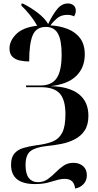

<svg xmlns="http://www.w3.org/2000/svg" viewBox="-20 -870 565 1112"><path d="M415 222Q409 166 356 166Q332 166 308 173.5Q284 181 254 188.5Q224 196 182 196Q44 196 44 84Q44 42 63 19.5Q82 -3 115.5 -13Q149 -23 192 -29Q245 -35 282.5 -49.5Q320 -64 339.5 -100Q359 -136 359 -208Q359 -292 326 -328.5Q293 -365 217 -365H131V-375H215Q279 -375 308 -417Q337 -459 337 -554Q337 -637 315.5 -675.5Q294 -714 245 -714Q190 -714 169.5 -666Q149 -618 149 -514Q119 -514 93 -520Q67 -526 51 -542.5Q35 -559 35 -589Q35 -633 73.5 -672Q112 -711 195 -721Q177 -754 151 -786Q125 -818 104 -837V-849H113Q156 -828 197.5 -796.5Q239 -765 259 -731Q284 -784 311 -817Q338 -850 373 -850Q393 -850 406 -839Q419 -828 419 -808Q419 -797 415.5 -788.5Q412 -780 409 -775Q393 -784 370 -784Q334 -784 311 -764.5Q288 -745 272 -723Q327 -720 372.5 -702Q418 -684 444.5 -648Q471 -612 471 -555Q471 -479 422 -430.5Q373 -382 272 -371Q379 -369 435.5 -325.5Q492 -282 492 -199Q492 -147 470.5 -114.5Q449 -82 413.5 -63.5Q378 -45 335 -36.5Q292 -28 249 -24Q186 -17 157 5Q128 27 128 86Q128 137 147 161Q166 185 199 185Q232 185 256 168Q280 151 301.5 129Q323 107 347.5 90Q372 73 405 73Q439 73 461 92Q483 111 483 145Q483 176 463.5 196.5Q444 217 415 222Z"/></svg>

Font: Noto Serif Display Condensed
Style: Bold
Weight: 700
Width: 3
Designer: Monotype Design Team
Foundry: Monotype Imaging Inc.
Version: Version 2.009